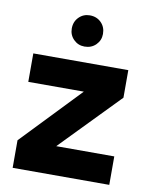

<svg xmlns="http://www.w3.org/2000/svg" viewBox="-80 -763 656 824"><g transform="rotate(10 247.5 -351.0)"><path d="M32 0V-120L276 -375H34V-499H448V-379L200 -124H453V0ZM245 -566Q217 -566 197.5 -585.5Q178 -605 178 -633Q178 -663 197.5 -682.5Q217 -702 245 -702Q275 -702 294.5 -682.5Q314 -663 314 -633Q314 -605 294.5 -585.5Q275 -566 245 -566Z"/></g></svg>

Font: DM Sans 20pt Black
Style: Regular
Weight: 900
Version: Version 4.004;gftools[0.9.30]